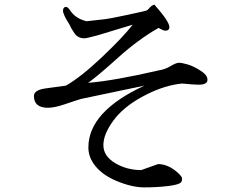

<svg xmlns="http://www.w3.org/2000/svg" viewBox="-20 -796 1040 832"><path d="M714 -679Q714 -663 696 -663Q688 -663 667 -675Q579 -625 491.5 -546Q404 -467 362 -437Q473 -446 668 -491Q695 -495 719 -509.5Q743 -524 755.5 -524Q768 -524 792.5 -517Q817 -510 848 -490.5Q879 -471 879 -451V-450Q879 -429 841 -429Q822 -429 769 -434L752 -432Q677 -421 595 -376Q513 -331 470.5 -272.5Q428 -214 428 -167Q428 -120 478.5 -89.5Q529 -59 592 -59L665 -85Q708 -85 750 -48Q769 -31 769 -22Q769 -13 766 -8Q759 4 709.5 10Q660 16 605.5 16Q551 16 483.5 -12.5Q416 -41 384 -89Q363 -121 363 -157Q363 -313 606 -425L344 -370Q338 -370 305 -359L257 -343Q215 -329 188 -329Q127 -329 127 -380Q127 -406 178 -413L266 -425Q332 -463 423.5 -550Q515 -637 555 -689L403 -643Q355 -630 346 -630Q318 -630 303 -651.5Q288 -673 282 -688Q253 -733 253 -749.5Q253 -766 267 -766Q274 -766 286 -748Q309 -715 355 -704L436 -713Q449 -714 532 -731.5Q615 -749 618.5 -752Q622 -755 630 -764Q638 -773 649 -776Q713 -704 714 -679Z"/></svg>

Font: Sawarabi Mincho
Style: Regular
Weight: 400
Version: Version 1.00